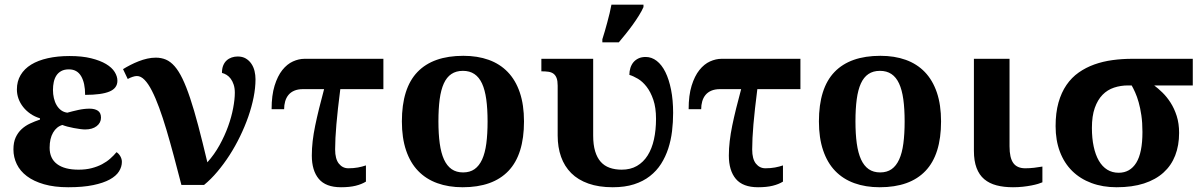

<svg xmlns="http://www.w3.org/2000/svg" viewBox="-20 -786 5104 816"><path d="M205.1 -403.8Q205.1 -385.7 209 -368.9Q212.9 -352.1 220.7 -338.9Q228.5 -325.7 239.7 -317.4Q251 -309.1 266.1 -307.1Q287.1 -313 312.3 -318.6Q337.4 -324.2 360.8 -324.2Q382.8 -324.2 396 -315.4Q409.2 -306.6 409.2 -286.1Q409.2 -264.2 390.9 -250Q372.6 -235.8 341.8 -235.8Q333.5 -235.8 320.6 -237.5Q307.6 -239.3 293.5 -241.9Q279.3 -244.6 266.4 -248Q253.4 -251.5 245.1 -254.9Q220.2 -247.6 205.6 -222.4Q190.9 -197.3 190.9 -158.2Q190.9 -112.3 222.7 -88.6Q254.4 -64.9 314 -64.9Q344.7 -64.9 369.4 -71.3Q394 -77.6 413.8 -88.1Q433.6 -98.6 448.7 -112.1Q463.9 -125.5 475.1 -139.2Q483.9 -134.3 491 -122.6Q498 -110.8 498 -98.1Q498 -77.1 485.8 -57.6Q473.6 -38.1 446.5 -23.2Q419.4 -8.3 376 0.7Q332.5 9.8 270 9.8Q210.9 9.8 167 -2.9Q123 -15.6 94.2 -37.4Q65.4 -59.1 51.3 -88.4Q37.1 -117.7 37.1 -150.9Q37.1 -181.2 46.6 -201.9Q56.2 -222.7 71.8 -237.1Q87.4 -251.5 107.7 -261Q127.9 -270.5 149.9 -277.8V-283.2Q127.4 -290 109.4 -302.5Q91.3 -314.9 78.4 -331.3Q65.4 -347.7 58.6 -366.7Q51.8 -385.7 51.8 -405.8Q51.8 -440.4 67.6 -467Q83.5 -493.7 112.5 -511.5Q141.6 -529.3 183.1 -538.6Q224.6 -547.9 275.9 -547.9Q329.1 -547.9 367.4 -538.3Q405.8 -528.8 430.7 -513.9Q455.6 -499 467.3 -480.2Q479 -461.4 479 -442.9Q479 -411.1 445.3 -397Q411.6 -382.8 341.8 -382.8Q341.8 -433.6 324.7 -462.4Q307.6 -491.2 272.9 -491.2Q253.4 -491.2 240.5 -484.1Q227.5 -477.1 219.7 -465.1Q211.9 -453.1 208.5 -437.3Q205.1 -421.4 205.1 -403.8Z M1065.9 -449.2Q1065.9 -413.1 1057.9 -372.6Q1049.8 -332 1035.2 -290Q1020.5 -248 1000.2 -206.3Q980 -164.6 955.6 -126.7Q931.2 -88.9 903.8 -56.4Q876.5 -23.9 847.2 0H751Q734.4 -64.5 718.5 -123.8Q702.6 -183.1 687.3 -234.6Q671.9 -286.1 656.5 -328.1Q641.1 -370.1 625.7 -400.1Q610.4 -430.2 594.5 -446.5Q578.6 -462.9 562 -462.9Q553.7 -462.9 543 -459.2Q532.2 -455.6 522.9 -450.2L502.9 -492.2Q517.1 -501 534.2 -509.8Q551.3 -518.6 569.3 -525.6Q587.4 -532.7 606 -536.9Q624.5 -541 642.1 -541Q665.5 -541 685.1 -532.7Q704.6 -524.4 722.2 -504.4Q739.7 -484.4 755.6 -451.4Q771.5 -418.5 788.1 -368.9Q804.7 -319.3 822.5 -252Q840.3 -184.6 861.3 -96.2Q891.1 -129.4 913.1 -169.2Q935.1 -209 949.5 -249Q963.9 -289.1 970.9 -326.4Q978 -363.8 978 -392.1Q978 -411.6 973.1 -426.3Q968.3 -440.9 960.7 -451.2Q953.1 -461.4 943.4 -467.5Q933.6 -473.6 923.3 -476.1Q923.3 -494.6 928.7 -507.8Q934.1 -521 943.4 -529.3Q952.6 -537.6 964.6 -541.7Q976.6 -545.9 990.2 -545.9Q1010.3 -545.9 1024.7 -537.4Q1039.1 -528.8 1048.3 -515.1Q1057.6 -501.5 1061.8 -484.1Q1065.9 -466.8 1065.9 -449.2Z M1609.4 -407.2H1426.3Q1415 -319.8 1409.7 -257.6Q1404.3 -195.3 1404.3 -150.9Q1404.3 -110.4 1420.2 -90.6Q1436 -70.8 1460.4 -70.8Q1482.9 -70.8 1501.2 -74.2Q1519.5 -77.6 1535.2 -83V-14.2Q1517.1 -2.9 1491.5 3.4Q1465.8 9.8 1429.2 9.8Q1364.7 9.8 1335 -25.6Q1305.2 -61 1305.2 -125Q1305.2 -154.8 1308.8 -186.3Q1312.5 -217.8 1319.6 -252.2Q1326.7 -286.6 1336.2 -325.2Q1345.7 -363.8 1357.4 -407.2H1268.1Q1246.1 -407.2 1230.7 -400.6Q1215.3 -394 1205.8 -382.3Q1196.3 -370.6 1191.9 -355Q1187.5 -339.4 1187.5 -321.8H1134.3Q1134.3 -380.9 1147 -421.9Q1159.7 -462.9 1179.9 -488.3Q1200.2 -513.7 1225.1 -524.9Q1250 -536.1 1274.4 -536.1H1609.4Z M2207 -270Q2207 -128.9 2140.9 -59.6Q2074.7 9.8 1946.3 9.8Q1886.2 9.8 1838.4 -7.6Q1790.5 -24.9 1757.1 -59.6Q1723.6 -94.2 1705.8 -147Q1688 -199.7 1688 -270Q1688 -411.1 1754.2 -480Q1820.3 -548.8 1949.2 -548.8Q2009.3 -548.8 2056.9 -531.7Q2104.5 -514.6 2137.9 -480Q2171.4 -445.3 2189.2 -392.8Q2207 -340.3 2207 -270ZM1843.3 -270Q1843.3 -216.8 1848.9 -176.3Q1854.5 -135.7 1866.9 -108.4Q1879.4 -81.1 1899.4 -67.1Q1919.4 -53.2 1948.2 -53.2Q1977.1 -53.2 1996.8 -67.1Q2016.6 -81.1 2029.1 -108.4Q2041.5 -135.7 2046.9 -176.3Q2052.2 -216.8 2052.2 -270Q2052.2 -323.7 2046.6 -364Q2041 -404.3 2028.6 -431.2Q2016.1 -458 1996.1 -471.4Q1976.1 -484.9 1947.3 -484.9Q1918.5 -484.9 1898.4 -471.4Q1878.4 -458 1866.2 -431.2Q1854 -404.3 1848.6 -364Q1843.3 -323.7 1843.3 -270Z M2584 9.8Q2524.9 9.8 2480.7 -5.9Q2436.5 -21.5 2407.7 -50.3Q2378.9 -79.1 2364.5 -119.6Q2350.1 -160.2 2350.1 -210V-421.9Q2350.1 -441.9 2345.7 -453.9Q2341.3 -465.8 2332.8 -472.4Q2324.2 -479 2311.3 -481Q2298.3 -482.9 2280.8 -482.9V-536.1H2501V-210Q2501 -170.9 2509.3 -143.3Q2517.6 -115.7 2533 -98.4Q2548.3 -81.1 2571 -73Q2593.8 -64.9 2622.1 -64.9Q2659.7 -64.9 2687 -80.8Q2714.4 -96.7 2732.4 -125.2Q2750.5 -153.8 2759.3 -193.6Q2768.1 -233.4 2768.1 -280.8Q2768.1 -328.6 2756.6 -362.1Q2745.1 -395.5 2728 -417.5Q2710.9 -439.5 2691.2 -451.2Q2671.4 -462.9 2654.8 -467.8Q2654.8 -483.4 2659.2 -497.3Q2663.6 -511.2 2672.1 -521.5Q2680.7 -531.7 2693.6 -537.8Q2706.5 -543.9 2724.1 -543.9Q2749.5 -543.9 2771 -527.3Q2792.5 -510.7 2807.9 -479.7Q2823.2 -448.7 2832 -404.8Q2840.8 -360.8 2840.8 -306.2Q2840.8 -267.1 2836.2 -228.5Q2831.5 -189.9 2820.1 -154.8Q2808.6 -119.6 2789.6 -89.6Q2770.5 -59.6 2741.9 -37.4Q2713.4 -15.1 2674.6 -2.7Q2635.7 9.8 2584 9.8ZM2540 -619.1Q2544.9 -634.3 2550.3 -652.8Q2555.7 -671.4 2561 -691.2Q2566.4 -710.9 2571 -730.2Q2575.7 -749.5 2578.6 -766.1H2714.8V-755.9Q2708 -740.2 2696 -720.9Q2684.1 -701.7 2669.7 -681.6Q2655.3 -661.6 2639.6 -642.1Q2624 -622.6 2609.9 -606H2540Z M3381.8 -407.2H3198.7Q3187.5 -319.8 3182.1 -257.6Q3176.8 -195.3 3176.8 -150.9Q3176.8 -110.4 3192.6 -90.6Q3208.5 -70.8 3232.9 -70.8Q3255.4 -70.8 3273.7 -74.2Q3292 -77.6 3307.6 -83V-14.2Q3289.6 -2.9 3263.9 3.4Q3238.3 9.8 3201.7 9.8Q3137.2 9.8 3107.4 -25.6Q3077.6 -61 3077.6 -125Q3077.6 -154.8 3081.3 -186.3Q3085 -217.8 3092 -252.2Q3099.1 -286.6 3108.6 -325.2Q3118.2 -363.8 3129.9 -407.2H3040.5Q3018.6 -407.2 3003.2 -400.6Q2987.8 -394 2978.3 -382.3Q2968.8 -370.6 2964.4 -355Q2960 -339.4 2960 -321.8H2906.7Q2906.7 -380.9 2919.4 -421.9Q2932.1 -462.9 2952.4 -488.3Q2972.7 -513.7 2997.6 -524.9Q3022.5 -536.1 3046.9 -536.1H3381.8Z M3979.5 -270Q3979.5 -128.9 3913.3 -59.6Q3847.2 9.8 3718.8 9.8Q3658.7 9.8 3610.8 -7.6Q3563 -24.9 3529.5 -59.6Q3496.1 -94.2 3478.3 -147Q3460.4 -199.7 3460.4 -270Q3460.4 -411.1 3526.6 -480Q3592.8 -548.8 3721.7 -548.8Q3781.7 -548.8 3829.3 -531.7Q3877 -514.6 3910.4 -480Q3943.8 -445.3 3961.7 -392.8Q3979.5 -340.3 3979.5 -270ZM3615.7 -270Q3615.7 -216.8 3621.3 -176.3Q3627 -135.7 3639.4 -108.4Q3651.9 -81.1 3671.9 -67.1Q3691.9 -53.2 3720.7 -53.2Q3749.5 -53.2 3769.3 -67.1Q3789.1 -81.1 3801.5 -108.4Q3814 -135.7 3819.3 -176.3Q3824.7 -216.8 3824.7 -270Q3824.7 -323.7 3819.1 -364Q3813.5 -404.3 3801 -431.2Q3788.6 -458 3768.6 -471.4Q3748.5 -484.9 3719.7 -484.9Q3690.9 -484.9 3670.9 -471.4Q3650.9 -458 3638.7 -431.2Q3626.5 -404.3 3621.1 -364Q3615.7 -323.7 3615.7 -270Z M4270.5 -536.1V-164.1Q4270.5 -115.2 4286.6 -93Q4302.7 -70.8 4337.4 -70.8Q4355.5 -70.8 4375 -73Q4394.5 -75.2 4410.2 -78.1V-11.2Q4403.8 -8.3 4391.8 -4.6Q4379.9 -1 4363.5 2.2Q4347.2 5.4 4327.1 7.6Q4307.1 9.8 4285.2 9.8Q4246.1 9.8 4215.3 1.7Q4184.6 -6.3 4163.1 -24.4Q4141.6 -42.5 4130.4 -72.3Q4119.1 -102.1 4119.1 -145V-536.1Z M4991.2 -221.2Q4991.2 -168 4974.6 -125.2Q4958 -82.5 4924.8 -52.5Q4891.6 -22.5 4841.8 -6.3Q4792 9.8 4725.6 9.8Q4666.5 9.8 4618.7 -8.1Q4570.8 -25.9 4536.9 -59.3Q4502.9 -92.8 4484.6 -141.1Q4466.3 -189.5 4466.3 -250Q4466.3 -306.6 4478.5 -349.9Q4490.7 -393.1 4512.5 -424.8Q4534.2 -456.5 4564.5 -477.8Q4594.7 -499 4630.9 -512Q4667 -524.9 4707.8 -530.5Q4748.5 -536.1 4791.5 -536.1H5049.3V-422.9H4885.3Q4901.9 -410.6 4920.4 -392.6Q4939 -374.5 4954.8 -349.9Q4970.7 -325.2 4981 -293.2Q4991.2 -261.2 4991.2 -221.2ZM4620.6 -242.2Q4620.6 -198.2 4628.2 -163.1Q4635.7 -127.9 4650.1 -103Q4664.6 -78.1 4685.8 -64.9Q4707 -51.8 4734.4 -51.8Q4782.7 -51.8 4809.1 -94.2Q4835.4 -136.7 4835.4 -225.1Q4835.4 -264.6 4830.8 -295.9Q4826.2 -327.1 4819.3 -351.3Q4812.5 -375.5 4804.4 -393.3Q4796.4 -411.1 4789.6 -422.9H4774.4Q4742.7 -422.9 4714.6 -413.6Q4686.5 -404.3 4665.8 -383.1Q4645 -361.8 4632.8 -327.4Q4620.6 -293 4620.6 -242.2Z"/></svg>

Font: Droids
Style: b
Weight: 700
Foundry: Ascender Corporation
Version: Version 1.00 build 113